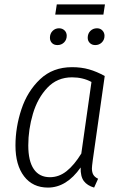

<svg xmlns="http://www.w3.org/2000/svg" viewBox="-20 -838 551 869"><path d="M454 -494 400 -114Q396 -84 396 -76Q396 -58 402.5 -47Q409 -36 424 -29L406 11Q375 2 359.5 -18.5Q344 -39 345 -80Q281 11 197 11Q128 11 89 -40Q50 -91 50 -179Q50 -262 77 -343.5Q104 -425 161.5 -479.5Q219 -534 306 -534Q348 -534 383 -524Q418 -514 454 -494ZM108 -180Q108 -109 133 -72.5Q158 -36 206 -36Q247 -36 281.5 -63.5Q316 -91 348 -143L394 -467Q355 -488 306 -488Q239 -488 194.5 -441Q150 -394 129 -323Q108 -252 108 -180ZM206 -667Q206 -686 218 -698Q230 -710 247 -710Q262 -710 272 -700.5Q282 -691 282 -676Q282 -658 270 -646Q258 -634 240 -634Q224 -634 215 -643.5Q206 -653 206 -667ZM377 -667Q377 -686 389 -698Q401 -710 419 -710Q434 -710 443.5 -700Q453 -690 453 -676Q453 -658 441 -646Q429 -634 411 -634Q396 -634 386.5 -643.5Q377 -653 377 -667ZM448 -772H230L237 -818H455Z"/></svg>

Font: Fira Sans Condensed Light
Style: Italic
Weight: 300
Width: 3
Italic angle: -8°
Designer: Carrois Corporate & Edenspiekermann AG
Foundry: Carrois Corporate GbR & Edenspiekermann AG
Version: Version 4.203